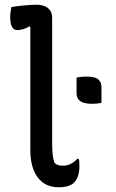

<svg xmlns="http://www.w3.org/2000/svg" viewBox="-20 -780 490 810"><path d="M28 -750Q38 -752 49 -753.5Q60 -755 71 -756Q82 -757 93 -758Q104 -759 114 -759.5Q124 -760 133 -760Q154 -760 168.5 -754Q183 -748 191.5 -736Q200 -724 200 -705V-180Q200 -149 202 -129Q204 -109 210 -93Q217 -86 225.5 -83.5Q234 -81 246 -81Q258 -81 268.5 -84.5Q279 -88 288.5 -94.5Q298 -101 306 -110H312Q314 -104 314.5 -96.5Q315 -89 315 -78Q315 -64 312.5 -51Q310 -38 305.5 -28Q301 -18 294 -12Q288 -4 277 1Q266 6 254 8Q242 10 228 10Q197 10 174.5 -1.5Q152 -13 137 -34.5Q122 -56 115 -84Q108 -112 108 -146V-665L104 -669Q98 -665 88.5 -661Q79 -657 69.5 -655Q60 -653 52 -653Q39 -653 31 -666Q23 -679 23 -709Q23 -721 25 -732Q27 -743 28 -750ZM408 -346Q399 -344 387.5 -343Q376 -342 366 -342Q350 -342 335 -346Q320 -350 311.5 -360Q303 -370 303 -388V-453Q313 -455 324.5 -456Q336 -457 345 -457Q365 -457 379 -453Q393 -449 400.5 -438.5Q408 -428 408 -411Z"/></svg>

Font: Code D Ace
Style: Regular
Weight: 400
Version: Version 1.085; ttfautohint (v1.8.4.7-5d5b);Nerd Fonts 3.0.2